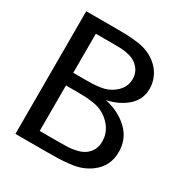

<svg xmlns="http://www.w3.org/2000/svg" viewBox="-168 -854 937 983"><g transform="rotate(30 300.0 -362.5)"><path d="M375 -381.3Q457 -363.8 511 -312.5Q564.9 -261.2 564.9 -184.1Q564.9 -98.6 498 -49.8Q474.1 -32.2 445.6 -21.2Q417 -10.3 379.2 -6.1Q341.3 -2 316.2 -1Q291 0 244.1 0H60.1V-725.1H238.8Q280.3 -725.1 304 -724.1Q327.6 -723.1 361.8 -719Q396 -714.8 422.9 -704.3Q449.7 -693.8 472.2 -676.8Q506.8 -650.4 523.4 -615.2Q540 -580.1 540 -543.9Q540 -480 493.4 -438.5Q446.8 -397 375 -381.3ZM160.2 -344.2V-75.2H271Q309.1 -75.2 329.1 -76.2Q349.1 -77.1 377.2 -83.7Q405.3 -90.3 423.8 -104Q464.8 -134.8 464.8 -188Q464.8 -252.4 412.1 -297.9Q392.6 -314.5 370.6 -324.5Q348.6 -334.5 320.8 -338.4Q293 -342.3 274.2 -343.3Q255.4 -344.2 222.2 -344.2ZM160.2 -418.9H229Q258.3 -418.9 274.9 -419.7Q291.5 -420.4 315.7 -423.6Q339.8 -426.8 359.1 -434.8Q378.4 -442.9 395 -456.1Q439.9 -491.2 439.9 -543Q439.9 -591.3 399.9 -622.1Q382.8 -635.3 357.9 -641.6Q333 -647.9 315.2 -648.9Q297.4 -649.9 264.2 -649.9H160.2Z"/></g></svg>

Font: Aurulent Sans Mono
Style: Regular
Weight: 400
Monospace: yes
Version: Version 2007.05.04